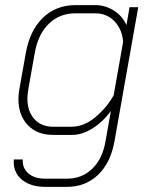

<svg xmlns="http://www.w3.org/2000/svg" viewBox="-20 -527 604 750"><path d="M34 96H69Q67 130 91 150.5Q115 171 157 171H241Q300 171 340 132.5Q380 94 392 26L413 -93Q380 -49 340 -24.5Q300 0 261 0H187Q125 0 88.5 -38.5Q52 -77 52 -140Q52 -162 56 -181L81 -321Q97 -409 148 -458Q199 -507 275 -507H353Q391 -507 424.5 -486Q458 -465 474 -429L486 -499H520L427 26Q412 109 363 156Q314 203 241 203H157Q98 203 64 173.5Q30 144 34 96ZM259 -32Q309 -32 354 -70.5Q399 -109 424 -155L461 -364Q457 -413 427 -444Q397 -475 353 -475H275Q213 -475 171 -434.5Q129 -394 116 -321L91 -181Q87 -155 87 -143Q87 -92 114 -62Q141 -32 187 -32Z"/></svg>

Font: Bai Jamjuree ExtraLight
Style: Italic
Weight: 275
Italic angle: -10°
Version: Version 1.000; ttfautohint (v1.6)